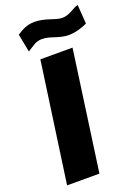

<svg xmlns="http://www.w3.org/2000/svg" viewBox="-173 -1014 795 1088"><g transform="rotate(-20 224.5 -470.0)"><path d="M449 -825 441 -940C411 -934 380 -901 335 -901C293 -901 244 -934 178 -934C132 -934 101 -916 70 -896L91 -787C130 -810 145 -828 184 -828C236 -828 276 -797 337 -797C378 -797 422 -812 449 -825ZM137 -723 35 0H230L331 -723Z"/></g></svg>

Font: United Sans Black
Style: Italic
Weight: 900
Italic angle: -8°
Designer: Pablo Impallari, Rodrigo Fuenzalida (Modified by Dan O. Williams)
Version: Version 1.000;PS 001.000;hotconv 1.0.88;makeotf.lib2.5.64775